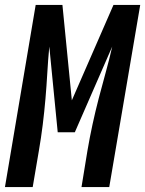

<svg xmlns="http://www.w3.org/2000/svg" viewBox="-38 -755 586 775"><path d="M-18 0 106 -735H214L252 -350L420 -735H528L403 0H291L315 -147Q324 -200 335.5 -253Q347 -306 360.5 -358Q374 -410 388.5 -462Q403 -514 415 -567L264 -221H195L161 -567Q156 -514 153 -461.5Q150 -409 145.5 -356.5Q141 -304 134.5 -251.5Q128 -199 119 -147L94 0Z"/></svg>

Font: iosevka_custom_sans_ss08
Style: Bold Italic
Weight: 700
Italic angle: -10°
Designer: Belleve Invis
Foundry: Belleve Invis
Version: Version 10.3.0; ttfautohint (v1.8.3)